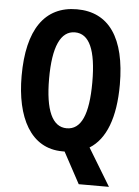

<svg xmlns="http://www.w3.org/2000/svg" viewBox="-60 -771 712 987"><g transform="rotate(5 296.5 -277.5)"><path d="M550 -358C550 -599 462 -725 297 -725C131 -725 43 -599 43 -359C43 -146 121 9 286 9C289 9 295 9 297 9L384 170H540L423 -23C506 -74 550 -188 550 -358ZM185 -358C185 -522 223 -606 297 -606C371 -606 408 -525 408 -358C408 -190 371 -111 297 -111C223 -111 185 -194 185 -358Z"/></g></svg>

Font: Noto Sans Devanagari ExtraCondensed
Style: Bold
Weight: 700
Width: 2
Designer: Jelle Bosma - Monotype Design Team
Foundry: Monotype Imaging Inc.
Version: Version 2.004